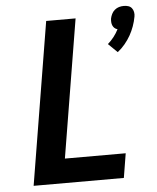

<svg xmlns="http://www.w3.org/2000/svg" viewBox="-54 -818 708 865"><g transform="rotate(-5 300.0 -386.0)"><path d="M493 -567 452 -607Q467 -620 479.5 -636Q492 -652 501 -670Q493 -672 487.5 -677Q482 -682 479 -689Q476 -696 475.5 -704Q475 -712 476 -720Q478 -730 483 -740.5Q488 -751 497 -758.5Q506 -766 516.5 -769Q527 -772 538 -772Q549 -772 558.5 -769Q568 -766 574 -758.5Q580 -751 582 -740.5Q584 -730 582 -720Q578 -698 570.5 -677Q563 -656 552 -636.5Q541 -617 526 -599Q511 -581 493 -567ZM63 0 184 -735H317L214 -110H489L471 0Z"/></g></svg>

Font: Iosevka Aile Extrabold
Style: Italic
Weight: 800
Italic angle: -9°
Designer: Belleve Invis
Foundry: Belleve Invis
Version: Version 31.1.0; ttfautohint (v1.8.4)